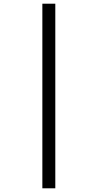

<svg xmlns="http://www.w3.org/2000/svg" viewBox="-20 -852 527 1038"><path d="M209 -832H279V166H209Z"/></svg>

Font: Noto Sans Devanagari SemiCondensed
Style: Regular
Weight: 400
Width: 4
Designer: Jelle Bosma - Monotype Design Team
Foundry: Monotype Imaging Inc.
Version: Version 2.006